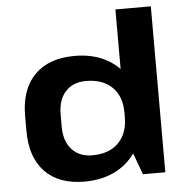

<svg xmlns="http://www.w3.org/2000/svg" viewBox="-53 -792 827 853"><g transform="rotate(-5 360.5 -365.0)"><path d="M289.6 10.1Q176.3 10.1 114.2 -54.1Q52 -118.3 52 -236.6V-303.4Q52 -421.7 115.2 -485.9Q178.4 -550.1 293.8 -550.1Q374 -550.1 433.6 -518.5Q493.3 -487 526.6 -429.2Q560 -371.3 560 -292.2V-250.7Q560 -171.6 526.4 -113Q492.8 -54.5 432.1 -22.2Q371.4 10.1 289.6 10.1ZM334.9 -103.3Q409.3 -103.3 451.1 -145.1Q492.9 -186.9 492.9 -259.7V-280.8Q492.9 -353 450.8 -393.8Q408.7 -434.7 334.9 -434.7Q276.4 -434.7 243.1 -398Q209.8 -361.3 209.8 -295.4V-242Q209.8 -177.2 243.3 -140.2Q276.9 -103.3 334.9 -103.3ZM492.9 -157.6V-740H650.8V0H550.9Z"/></g></svg>

Font: Pathway Extreme 8pt Thin
Style: Regular
Weight: 100
Version: Version 1.001;gftools[0.9.26]